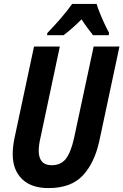

<svg xmlns="http://www.w3.org/2000/svg" viewBox="-20 -952 631 982"><path d="M228 10Q140 10 92.5 -36.5Q45 -83 45 -164Q45 -200 54 -245L154 -714H286L186 -243Q182 -226 180 -210Q178 -194 178 -182Q178 -107 244 -107Q292 -107 317.5 -140.5Q343 -174 359 -247L459 -714H591L488 -231Q464 -120 404 -55Q344 10 228 10ZM222 -783Q254 -816 288.5 -855.5Q323 -895 349 -932H474Q480 -912 491 -884.5Q502 -857 514.5 -830.5Q527 -804 538 -784L536 -772H456Q443 -788 427.5 -809Q412 -830 397 -853Q347 -803 305 -772H221Z"/></svg>

Font: Noto Sans Condensed
Style: Bold Italic
Weight: 700
Width: 3
Italic angle: -12°
Designer: Monotype Design Team
Foundry: Monotype Imaging Inc.
Version: Version 2.013; ttfautohint (v1.8.4.7-5d5b)